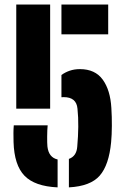

<svg xmlns="http://www.w3.org/2000/svg" viewBox="-20 -820 555 850"><path d="M52 -339V-800H202V-339ZM252 -668V-800H459V-668ZM252 -389.5V-488Q267.5 -499.5 288.2 -506.8Q309 -514 334 -514Q401 -514 434.8 -467.5Q468.5 -421 473 -342Q475.5 -303 475.2 -262.8Q475 -222.5 472 -191Q462.5 -89.5 421.5 -42.5Q380.5 4.5 285 9.5V-116.5Q319 -128.5 322 -171Q326 -215.5 326.5 -258.5Q327 -301.5 323 -339Q318.5 -390 262 -390Q255 -390 252 -389.5ZM40 -191Q39.5 -215 39.5 -230.8Q39.5 -246.5 41 -265H191Q189 -245.5 188.8 -215.8Q188.5 -186 190 -171Q195.5 -123 235 -114V9.5Q134 5 88.5 -42Q43 -89 40 -191Z"/></svg>

Font: Big Shoulders Stencil Display Black
Style: Regular
Weight: 900
Designer: Patric King
Foundry: XO Type Co
Version: Version 1.000